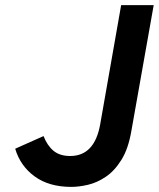

<svg xmlns="http://www.w3.org/2000/svg" viewBox="-20 -720 622 752"><path d="M259.5 12Q172 12 115.8 -29Q59.5 -70 39.5 -137.5L150.5 -187Q165 -150 189.5 -129.5Q214 -109 255 -109Q350.5 -109 372.5 -233.5L454.5 -700H582L494.5 -207Q482.5 -137 455.5 -93.8Q428.5 -50.5 394.2 -27.5Q360 -4.5 324.5 3.8Q289 12 259.5 12Z"/></svg>

Font: Overpass
Style: Bold Italic
Weight: 700
Italic angle: -10°
Designer: Delve Withrington, Dave Bailey, Thomas Jockin
Foundry: Delve Fonts LLC
Version: Version 4.000; ttfautohint (v1.8.3)